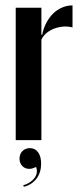

<svg xmlns="http://www.w3.org/2000/svg" viewBox="-20 -524 300 718"><path d="M134.8 -495V-424.2V-394.2H137.8Q142.5 -418.5 153.4 -438.9Q164.2 -459.2 179 -473.6Q193.8 -488 212.4 -495.9Q231 -503.8 251.2 -503.8V-421.5Q233.5 -426 216 -424.5Q198.5 -423 182.4 -416.9Q166.2 -410.8 153.9 -400.4Q141.5 -390 134.8 -375.8V0H38.8V-495ZM115 100.5Q123 123.2 108.8 142Q94.5 160.8 66.8 169L69.2 174.5Q84.2 170.8 96.4 162.8Q108.5 154.8 116.9 143.6Q125.2 132.5 129.5 118.5Q133.8 104.5 133.8 88.5Q133.8 60.8 122.5 45.4Q111.2 30 92 30Q74.5 30 63.8 41.1Q53 52.2 53 69.5Q53 85.5 63.1 96.5Q73.2 107.5 89.8 107.5Q96 107.5 101.9 105.6Q107.8 103.8 115 100.5Z"/></svg>

Font: Moniqa Black
Style: Regular
Weight: 900
Designer: Rajesh Rajput
Foundry: Rajesh Rajput
Version: Version 1.000